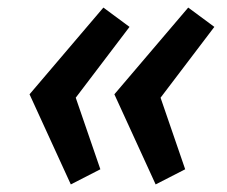

<svg xmlns="http://www.w3.org/2000/svg" viewBox="-20 -539 600 507"><path d="M391 -52 282 -290 477 -519 546 -468 404 -281 469 -92ZM167 -52 58 -290 253 -519 322 -468 180 -281 245 -92Z"/></svg>

Font: Ubuntu Sans Mono
Style: Bold Italic
Weight: 700
Italic angle: -13.5°
Monospace: yes
Designer: Dalton Maag Ltd
Foundry: Dalton Maag Ltd
Version: Version 1.006